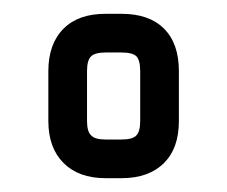

<svg xmlns="http://www.w3.org/2000/svg" viewBox="-20 -697 329 278"><path d="M156 -439C156 -439 156 -439 156 -439C182.5 -439 203 -446.5 217.5 -461C232 -475.5 239 -495.5 239 -522C239 -522 239 -594 239 -594C239 -594 239 -594 239 -594C239 -620.5 232 -641 217.5 -655.5C203 -670 182.5 -677 156 -677C156 -677 133 -677 133 -677C133 -677 133 -677 133 -677C106.5 -677 86.5 -670 72 -655.5C57.5 -641 50 -620.5 50 -594C50 -594 50 -522 50 -522C50 -522 50 -522 50 -522C50 -495.5 57.5 -475.5 72 -461C86.5 -446.5 106.5 -439 133 -439C133 -439 156 -439 156 -439ZM106 -594C106 -594 106 -594 106 -594C106 -604.5 108 -612 112 -615.5C115.5 -619 122.5 -621 133 -621C133 -621 156 -621 156 -621C156 -621 156 -621 156 -621C166.5 -621 174 -619 177.5 -615.5C181 -612 183 -604.5 183 -594C183 -594 183 -522 183 -522C183 -522 183 -522 183 -522C183 -511.5 181 -504.5 177.5 -501C174 -497 166.5 -495 156 -495C156 -495 133 -495 133 -495C133 -495 133 -495 133 -495C122.5 -495 115.5 -497 112 -501C108 -504.5 106 -511.5 106 -522C106 -522 106 -594 106 -594Z"/></svg>

Font: Jura-Fortis-Bold
Style: Bold
Weight: 500
Designer: Daniel Johnson, Alexei Vanyashin, Mirko Velimirovic
Foundry: Daniel Johnson
Version: ""